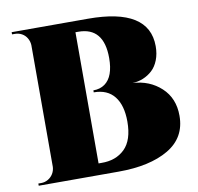

<svg xmlns="http://www.w3.org/2000/svg" viewBox="-78 -781 887 862"><g transform="rotate(-10 365.0 -350.0)"><path d="M30 -700H378Q656 -700 656 -526Q656 -491 645 -463Q634 -435 615.5 -418Q597 -401 574 -391.5Q551 -382 525 -381Q602 -377 654.5 -328.5Q707 -280 707 -200Q707 -100 622 -50Q537 0 394 0H30V-10H43Q60 -10 74.5 -18.5Q89 -27 97.5 -41Q106 -55 107 -72V-628Q106 -645 97.5 -659.5Q89 -674 74.5 -682Q60 -690 43 -690H30ZM312 -52H325Q391 -51 431.5 -90.5Q472 -130 472 -215Q472 -289 440 -329.5Q408 -370 346 -370V-379Q377 -379 398.5 -394.5Q420 -410 430.5 -439Q441 -468 441 -510Q441 -650 325 -650H312Z"/></g></svg>

Font: Cinzel Decorative Black
Style: Regular
Weight: 900
Designer: Natanael Gama
Version: Version 1.001;PS 001.001;hotconv 1.0.56;makeotf.lib2.0.21325